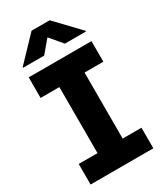

<svg xmlns="http://www.w3.org/2000/svg" viewBox="-228 -1013 929 1097"><g transform="rotate(-30 236.5 -465.0)"><path d="M29.3 -707H443.4V-571.3H319.3V-135.7H443.4V0H29.3V-135.7H153.3V-571.3H29.3ZM236.3 -851.6 168 -770.5H29.3V-775.4L176.8 -929.7H295.9L443.4 -775.4V-770.5H304.7Z"/></g></svg>

Font: Pretendard GOV ExtraBold
Style: Regular
Weight: 800
Designer: Base glyphs from Inter by Rasmus Andersson; Hangeul glyphs from Noto Sans CJK(Source Han Sans) by Jang Soo-young and Kan
Foundry: Kil Hyung-jin
Version: Version 1.309